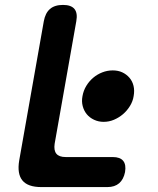

<svg xmlns="http://www.w3.org/2000/svg" viewBox="-20 -760 640 780"><path d="M148 0Q93 0 71 -27Q49 -54 58 -108L158 -674Q164 -707 183 -723.5Q202 -740 236 -740Q269 -740 282.5 -723.5Q296 -707 290 -674L202 -176Q198 -149 209 -135.5Q220 -122 247 -122H438Q468 -122 480.5 -106.5Q493 -91 488 -61Q482 -31 464 -15.5Q446 0 416 0ZM315 -369Q319 -392 330.5 -411Q342 -430 358.5 -444Q375 -458 395.5 -466Q416 -474 438 -474Q460 -474 477 -466Q494 -458 506 -444Q518 -430 522.5 -411Q527 -392 523 -370Q520 -349 508 -329.5Q496 -310 479.5 -296Q463 -282 443 -273.5Q423 -265 401 -265Q380 -265 362 -273.5Q344 -282 332.5 -296Q321 -310 316 -329Q311 -348 315 -369Z"/></svg>

Font: Maple Mono
Style: Bold Italic
Weight: 700
Italic angle: -10°
Monospace: yes
Designer: subframe7536
Version: Version 7.000